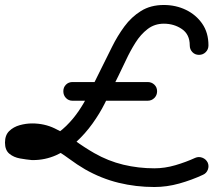

<svg xmlns="http://www.w3.org/2000/svg" viewBox="-58 -605 856 770"><path d="M778 -423Q778 -407 767 -396Q756 -385 740 -385Q724 -385 713.5 -396Q703 -407 703 -423Q703 -467 671.5 -488.5Q640 -510 599 -510Q562 -510 534 -488.5Q506 -467 485 -433.5Q464 -400 447.5 -364.5Q431 -329 417 -301Q403 -273 389.5 -245.5Q376 -218 362 -190Q342 -150 313 -109.5Q284 -69 247.5 -35.5Q211 -2 167 17.5Q123 37 74 37Q74 37 72 37Q70 37 70 37Q48 35 22.5 30.5Q-3 26 -20.5 11.5Q-38 -3 -38 -33Q-38 -63 -21 -79.5Q-4 -96 21 -103Q46 -110 71 -110Q120 -110 161.5 -90Q203 -70 241.5 -42Q280 -14 320 9Q376 41 436.5 55.5Q497 70 561 70Q603 70 645.5 57.5Q688 45 725 28Q725 28 725 28Q725 28 725 28Q739 22 753.5 27.5Q768 33 775 47Q781 61 775.5 75.5Q770 90 756 96Q711 117 661 131Q611 145 561 145Q487 145 417.5 128Q348 111 283 74Q252 56 217.5 30.5Q183 5 146 -15Q109 -35 71 -35Q64 -35 56.5 -34.5Q49 -34 42 -32Q39 -31 37 -29Q35 -27 37 -31Q37 -32 37 -33Q37 -32 34 -38Q31 -44 33 -43Q43 -39 55 -38.5Q67 -38 78 -37Q78 -37 76 -37Q74 -38 74 -38Q112 -38 145.5 -55Q179 -72 207.5 -100Q236 -128 258 -160.5Q280 -193 295 -224Q309 -251 322.5 -278.5Q336 -306 350 -334Q370 -374 391.5 -417.5Q413 -461 441 -499Q469 -537 507.5 -561Q546 -585 599 -585Q647 -585 687.5 -565.5Q728 -546 753 -510Q778 -474 778 -423Q778 -423 778 -423Q778 -423 778 -423ZM233 -201Q217 -201 206.5 -212Q196 -223 196 -239Q196 -255 206.5 -265.5Q217 -276 233 -276Q308 -276 383.5 -276Q459 -276 534 -276Q534 -276 534 -276Q534 -276 534 -276Q550 -276 561 -265.5Q572 -255 572 -239Q572 -223 561 -212Q550 -201 534 -201Q459 -201 383.5 -201Q308 -201 233 -201Q233 -201 233 -201Q233 -201 233 -201Z"/></svg>

Font: FRB American Cursive Guidelines Arrows Extrabold
Style: Bold Italic
Weight: 800
Italic angle: -25°
Version: Version 2.0;Modular Font Editor K font №1